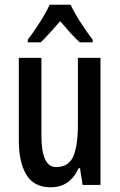

<svg xmlns="http://www.w3.org/2000/svg" viewBox="-20 -786 509 816"><path d="M407 -540V0H331L320 -71H314Q277 10 196 10Q124 10 92 -43.5Q60 -97 60 -188V-540H156V-210Q156 -76 218 -76Q271 -76 291 -120.5Q311 -165 311 -256V-540ZM280 -766Q296 -732 322 -691.5Q348 -651 374 -617V-606H319Q299 -624 278.5 -647Q258 -670 236 -696Q213 -670 191.5 -646Q170 -622 153 -606H98V-617Q124 -651 150.5 -693Q177 -735 191 -766Z"/></svg>

Font: Noto Sans Georgian ExtraCondensed Medium
Style: Regular
Weight: 500
Width: 2
Designer: Monotype Design Team, Akaki Razmadze
Foundry: Google LLC
Version: Version 2.005; ttfautohint (v1.8.4.7-5d5b)